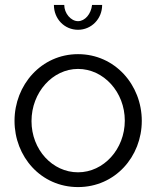

<svg xmlns="http://www.w3.org/2000/svg" viewBox="-20 -750 635 780"><path d="M354 -730C350 -693 325 -664 297 -664C268 -664 241 -696 241 -730H199C199 -673 242 -629 297 -629C351 -629 395 -673 395 -730ZM39 -259C39 -114 146 10 297 10C448 10 556 -114 556 -259C556 -405 447 -530 297 -530C148 -530 39 -405 39 -259ZM297 -50C193 -50 108 -142 108 -258C108 -375 194 -470 297 -470C401 -470 487 -376 487 -260C487 -144 401 -50 297 -50Z"/></svg>

Font: FIGSv2-sans-serif
Style: Regular
Weight: 400
Designer: Matt McInerney, Pablo Impallari, Rodrigo Fuenzalida,Mirko Velimirovic
Foundry: Matt McInerney, Pablo Impallari, Rodrigo Fuenzalida
Version: Version 4.021;hotconv 1.0.109;makeotfexe 2.5.65596